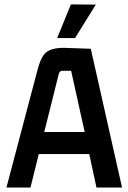

<svg xmlns="http://www.w3.org/2000/svg" viewBox="-20 -838 573 858"><path d="M525.4 0 385.7 -620.1 270.5 -624Q202.1 -626 176.8 -594.7Q159.2 -572.3 145.5 -517.6L8.8 0H116.2L153.3 -149.4H378.9L411.1 0ZM243.2 -509.8Q248 -520.5 254.9 -521.5H297.9L358.4 -248H177.7ZM235.4 -668 296.9 -818.4 408.2 -817.4 315.4 -668Z"/></svg>

Font: Gemunu Libre
Style: Bold
Weight: 700
Designer: Pushpananda Ekanayake, Sol Matas, Kosala Senevirathne
Foundry: Mooniak
Version: Version 1.001